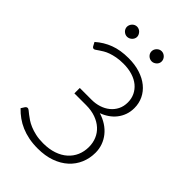

<svg xmlns="http://www.w3.org/2000/svg" viewBox="-256 -974 1080 1080"><g transform="rotate(45 284.0 -434.0)"><path d="M63 -643Q102.5 -678 150.8 -696.2Q199 -714.5 263.5 -714.5Q314.5 -714.5 355.5 -701.2Q396.5 -688 425.2 -664.5Q454 -641 469.5 -608.8Q485 -576.5 485 -539Q485 -509.5 476 -484.5Q467 -459.5 451.2 -439.5Q435.5 -419.5 414 -404.8Q392.5 -390 367.5 -381Q400 -371 426 -354Q452 -337 470.2 -314.2Q488.5 -291.5 498.2 -264.2Q508 -237 508 -206.5Q508 -162 491.5 -123Q475 -84 443.2 -55Q411.5 -26 365.5 -9.5Q319.5 7 260.5 7Q222 7 189.2 0.5Q156.5 -6 128.5 -18Q100.5 -30 76.8 -47Q53 -64 32.5 -85.5L46.5 -107.5Q52.5 -115 60.5 -115Q65.5 -115 73 -109Q80.5 -103 91.5 -94.2Q102.5 -85.5 117.8 -75.2Q133 -65 153.8 -56.2Q174.5 -47.5 201 -41.5Q227.5 -35.5 261.5 -35.5Q308.5 -35.5 345.2 -48Q382 -60.5 407.2 -83Q432.5 -105.5 445.8 -136.2Q459 -167 459 -203.5Q459 -236 447.2 -264.2Q435.5 -292.5 412.5 -313.5Q389.5 -334.5 356.2 -346.5Q323 -358.5 280.5 -358.5H187.5V-401.5H282.5Q313 -401.5 341 -410.5Q369 -419.5 390.2 -436.8Q411.5 -454 424 -478.8Q436.5 -503.5 436.5 -535.5Q436.5 -565.5 424.5 -590.5Q412.5 -615.5 390.5 -633.8Q368.5 -652 336.5 -662Q304.5 -672 265 -672Q234.5 -672 211 -667.5Q187.5 -663 169.2 -656.5Q151 -650 137.8 -642Q124.5 -634 115 -627.5Q105.5 -621 99 -616.5Q92.5 -612 88 -612Q80 -612 75 -620.5ZM212.5 -832.5Q212.5 -824.5 209 -817.2Q205.5 -810 200 -804.8Q194.5 -799.5 187 -796.2Q179.5 -793 171.5 -793Q163.5 -793 156.2 -796.2Q149 -799.5 143.5 -804.8Q138 -810 134.8 -817.2Q131.5 -824.5 131.5 -832.5Q131.5 -840.5 134.8 -848Q138 -855.5 143.5 -861.2Q149 -867 156.2 -870.2Q163.5 -873.5 171.5 -873.5Q179.5 -873.5 187 -870.2Q194.5 -867 200 -861.2Q205.5 -855.5 209 -848Q212.5 -840.5 212.5 -832.5ZM408 -832.5Q408 -824.5 404.8 -817.2Q401.5 -810 395.8 -804.8Q390 -799.5 382.8 -796.2Q375.5 -793 367.5 -793Q359 -793 351.8 -796.2Q344.5 -799.5 339 -804.8Q333.5 -810 330.2 -817.2Q327 -824.5 327 -832.5Q327 -849 339 -861.2Q351 -873.5 367.5 -873.5Q375.5 -873.5 382.8 -870.2Q390 -867 395.8 -861.2Q401.5 -855.5 404.8 -848Q408 -840.5 408 -832.5Z"/></g></svg>

Font: Lato 2
Style: Regular
Weight: 300
Designer: Lukasz Dziedzic with Adam Twardoch and Botio Nikoltchev
Foundry: tyPoland Lukasz Dziedzic
Version: Version 2.015; 2015-08-06; http://www.latofonts.com/